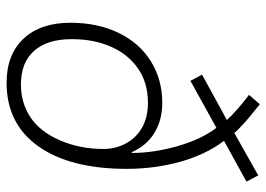

<svg xmlns="http://www.w3.org/2000/svg" viewBox="-134 -673 817 589"><g transform="rotate(90 274.5 -378.5)"><path d="M348.1 -666Q321.8 -695.3 271 -733.9L299.8 -767.1Q315.4 -754.4 339.4 -734.9Q363.3 -715.3 388.2 -689L518.1 -762.2L537.1 -726.1L412.1 -657.2Q454.6 -600.6 476.3 -522.5Q498 -444.3 498 -358.9Q498 -185.5 429 -87.9Q359.9 9.8 233.9 9.8Q147.5 9.8 98.6 -42.2Q49.8 -94.2 49.8 -186Q49.8 -269 80.6 -333.3Q111.3 -397.5 167.7 -432.6Q224.1 -467.8 295.9 -467.8Q348.1 -467.8 387.7 -443.6Q427.2 -419.4 446.8 -374H449.2Q449.2 -441.9 428.2 -515.1Q407.2 -588.4 372.1 -633.8L228 -554.2L209 -589.8ZM238.8 -34.2Q296.4 -34.2 340.6 -64Q384.8 -93.8 410.9 -155Q437 -216.3 437 -287.1Q437 -324.7 419.9 -356.4Q402.8 -388.2 371.1 -406Q339.4 -423.8 294.9 -423.8Q234.4 -423.8 190.7 -393.8Q147 -363.8 123.5 -311Q100.1 -258.3 100.1 -189.9Q100.1 -115.2 136 -74.7Q171.9 -34.2 238.8 -34.2Z"/></g></svg>

Font: CAA NEO Sans Light
Style: Italic
Weight: 300
Italic angle: -12°
Version: Version 1.10